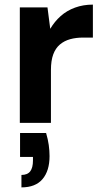

<svg xmlns="http://www.w3.org/2000/svg" viewBox="-20 -533 446 833"><path d="M66 0V-501H186L198 -408Q217 -440 243.5 -463.5Q270 -487 305.5 -500Q341 -513 383 -513V-370H341Q310 -370 284.5 -363Q259 -356 240 -340Q221 -324 211 -297Q201 -270 201 -229V0ZM73 280V226Q99 226 111 210.5Q123 195 123 163V148H67V44H180Q188 71 191.5 96Q195 121 195 144Q195 208 164.5 244Q134 280 73 280Z"/></svg>

Font: DM Sans 18pt
Style: Bold
Weight: 700
Designer: Colophon Foundry, Jonny Pinhorn
Foundry: Colophon Foundry
Version: Version 4.004;gftools[0.9.30]